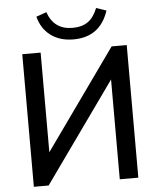

<svg xmlns="http://www.w3.org/2000/svg" viewBox="-61 -986 848 1037"><g transform="rotate(-5 363.0 -467.0)"><path d="M80.1 0V-718.8H179.7V-178.7L564.5 -718.8H646.5V0H545.9V-541L160.2 0ZM173.8 -914.1 229.5 -933.6Q262.7 -836.9 363.3 -836.9Q415 -836.9 447.3 -859.9Q479.5 -882.8 499 -932.6L553.7 -914.1Q507.8 -774.4 363.3 -774.4Q289.1 -774.4 239.7 -811.5Q190.4 -848.6 173.8 -914.1Z"/></g></svg>

Font: Min Sans Medium
Style: Regular
Weight: 500
Designer: Jinseong-Kim, NotoSansCJK, Nunito
Foundry: Jinseong-Kim
Version: Version 1.400;Glyphs 3.1.2 (3151)